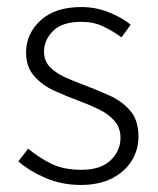

<svg xmlns="http://www.w3.org/2000/svg" viewBox="-20 -513 448 545"><path d="M209 12Q156 12 110 -7.5Q64 -27 32 -55L60 -91Q91 -65 126 -48Q161 -31 211 -31Q266 -31 294 -58Q322 -85 322 -122Q322 -151 304.5 -170.5Q287 -190 260 -203Q233 -216 206 -226Q170 -239 135 -255Q100 -271 77 -297Q54 -323 54 -364Q54 -417 95 -455Q136 -493 211 -493Q251 -493 288 -478.5Q325 -464 351 -443L325 -407Q300 -425 273 -438Q246 -451 211 -451Q156 -451 130.5 -425Q105 -399 105 -367Q105 -340 121.5 -323Q138 -306 164 -294Q190 -282 218 -272Q255 -258 290.5 -242Q326 -226 349.5 -199Q373 -172 373 -125Q373 -88 354 -57Q335 -26 298.5 -7Q262 12 209 12Z"/></svg>

Font: Assistant Light
Style: Regular
Weight: 300
Designer: Hebrew By Ben Nathan, Latin by Paul Hunt
Version: Version 3.000